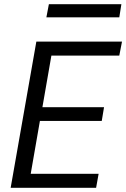

<svg xmlns="http://www.w3.org/2000/svg" viewBox="-20 -899 604 919"><path d="M31 0 154 -700H564L551 -633H226L183 -386H478L467 -320H171L127 -67H452L440 0ZM202 -816 214 -879H561L551 -816Z"/></svg>

Font: DM Sans 17pt
Style: Italic
Weight: 400
Italic angle: -10°
Version: Version 4.004;gftools[0.9.30]